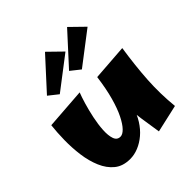

<svg xmlns="http://www.w3.org/2000/svg" viewBox="-210 -926 1100 1100"><g transform="rotate(-45 340.5 -375.5)"><path d="M224 18Q166 18 129 -12Q92 -42 70.5 -92.5Q49 -143 41 -203.5Q33 -264 34 -325.5Q35 -387 41 -439L289 -457Q279 -432 266.5 -390Q254 -348 244 -300.5Q234 -253 231.5 -210Q229 -167 238.5 -139.5Q248 -112 275 -112Q293 -112 313.5 -133Q334 -154 355 -196Q376 -238 393.5 -301Q411 -364 422 -448L459 -276Q459 -224 445.5 -179Q432 -134 409 -97.5Q386 -61 356 -35.5Q326 -10 292 4Q258 18 224 18ZM452 22Q441 -46 433 -102.5Q425 -159 421.5 -212Q418 -265 418 -322Q418 -379 422 -448L641 -464Q622 -338 615.5 -232Q609 -126 620 -16ZM201 -530 143 -576 313 -762 397 -680ZM391 -541 333 -587 503 -773 587 -691Z"/></g></svg>

Font: Marhey Light
Style: Regular
Weight: 300
Designer: Nur Syamsi & Bustanul Arifin
Foundry: Namelatype
Version: Version 1.000